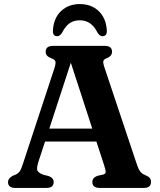

<svg xmlns="http://www.w3.org/2000/svg" viewBox="-20 -926 787 946"><path d="M244.5 -29.5Q244.5 0 208.5 0H55.5Q19.5 0 19.5 -29.5Q19.5 -46.5 42 -59.5L58 -66Q71 -72.5 78 -83Q85 -93.5 94.5 -123.5L249 -592.5Q255.5 -614 253 -623.2Q250.5 -632.5 232.5 -639Q205 -649 205 -670.5Q205 -700 241.5 -700H496Q532 -700 532 -671Q532 -649 504.5 -638.5Q492 -634 489.5 -625.8Q487 -617.5 492.5 -600L651 -126Q660 -97 669.2 -83.2Q678.5 -69.5 695.5 -63.5Q712.5 -56 718.2 -48.8Q724 -41.5 724 -29.5Q724 0 688 0H471.5Q435 0 435 -29.5Q435 -50 459.5 -59.5L489 -66Q501.5 -70 500.8 -80Q500 -90 493 -112L455 -228.5H202L171 -134.5Q161 -103.5 163 -90Q165 -76.5 191.5 -65.5L220 -58.5Q244.5 -49 244.5 -29.5ZM223 -292.5H434.5L329 -617ZM373.5 -826Q343 -826 322.2 -811Q301.5 -796 286 -765Q274.5 -747.5 262 -747.5Q238 -747.5 241 -779Q245 -837.5 281.2 -871.8Q317.5 -906 373.5 -906Q429.5 -906 465.8 -871.8Q502 -837.5 506 -779Q509 -747.5 484.5 -747.5Q472 -747.5 460.5 -765Q431 -826 373.5 -826Z"/></svg>

Font: Fraunces 9pt S050 SemiBold
Style: Regular
Weight: 600
Version: Version 1.000; ttfautohint (v1.8.3)